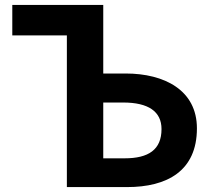

<svg xmlns="http://www.w3.org/2000/svg" viewBox="-20 -761 865 781"><path d="M252 0H497C659 0 781 -65 781 -239C781 -394 649 -462 491 -462H400V-741H30V-617H252ZM400 -117V-344H481C584 -344 637 -307 637 -236C637 -152 584 -117 487 -117Z"/></svg>

Font: Noto Sans HK
Style: Bold
Weight: 700
Designer: Ryoko NISHIZUKA 西塚涼子 (kana, bopomofo & ideographs); Paul D. Hunt (Latin, Greek & Cyrillic); Sandoll Communications 산돌커뮤니
Foundry: Adobe
Version: Version 2.002;hotconv 1.0.116;makeotfexe 2.5.65601